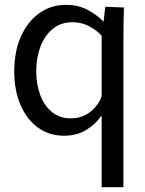

<svg xmlns="http://www.w3.org/2000/svg" viewBox="-20 -551 601 795"><path d="M401 -71H399Q379 -40 339.5 -14.5Q300 11 245 11Q184 11 137.5 -22.5Q91 -56 65 -116.5Q39 -177 39 -255Q39 -337 66 -398.5Q93 -460 141.5 -495.5Q190 -531 254 -531Q301 -531 340 -511.5Q379 -492 408 -462H409L416 -523L493 -520Q492 -489 491.5 -451Q491 -413 491 -372V224H401ZM272 -61Q322 -61 356 -89.5Q390 -118 401 -154V-403Q379 -427 348 -443Q317 -459 280 -459Q232 -459 198.5 -431.5Q165 -404 147.5 -358Q130 -312 130 -256Q130 -201 147 -156.5Q164 -112 196 -86.5Q228 -61 272 -61Z"/></svg>

Font: Murecho Thin
Style: Regular
Weight: 400
Version: Version 1.010